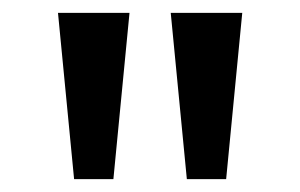

<svg xmlns="http://www.w3.org/2000/svg" viewBox="-20 -820 466 298"><path d="M95 -542 70 -800H181L156 -542ZM270 -542 245 -800H356L331 -542Z"/></svg>

Font: Noto Sans Tamil
Style: Regular
Weight: 400
Designer: Jelle Bosma - Monotype Design Team
Foundry: Monotype Imaging Inc.
Version: Version 2.003